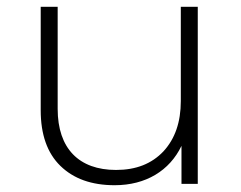

<svg xmlns="http://www.w3.org/2000/svg" viewBox="-20 -542 709 566"><path d="M158 -53C197 -15 250 4 318 4C410 4 480 -39 515 -112V0H563V-522H513V-244C513 -182 496 -133 462 -96C427 -59 381 -41 322 -41C213 -41 150 -104 150 -221V-522H100V-217C100 -146 119 -91 158 -53Z"/></svg>

Font: Montserrat Light
Style: Regular
Weight: 300
Designer: Julieta Ulanovsky
Foundry: Julieta Ulanovsky
Version: Version 7.200